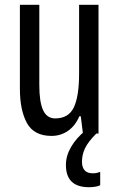

<svg xmlns="http://www.w3.org/2000/svg" viewBox="-20 -557 496 801"><path d="M391 -537V0H326L317 -72H311Q294 -32 263.5 -11Q233 10 195 10Q122 10 92.5 -43.5Q63 -97 63 -187V-537H144V-202Q144 -131 160 -97Q176 -63 210 -63Q266 -63 288 -109Q310 -155 310 -251V-537ZM322 117Q322 166 367 166Q378 166 385.5 164Q393 162 398 160V216Q380 224 351 224Q255 224 255 131Q255 93 276.5 56Q298 19 336 -12L382 0Q348 34 335 61Q322 88 322 117Z"/></svg>

Font: Noto Sans Tamil ExtraCondensed
Style: Regular
Weight: 400
Width: 2
Designer: Jelle Bosma - Monotype Design Team
Foundry: Monotype Imaging Inc.
Version: Version 2.004; ttfautohint (v1.8.4.7-5d5b)